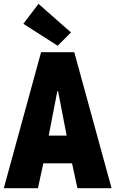

<svg xmlns="http://www.w3.org/2000/svg" viewBox="-24 -996 610 1016"><path d="M-3.9 0 193.4 -719.7H369.1L566.4 0H385.7L347.7 -175.8L335 -246.1L283.2 -513.7H279.3L227.5 -246.1L214.8 -175.8L176.8 0ZM138.7 -131.8V-278.3H423.8V-131.8ZM281.2 -753.9 99.6 -870.1 179.7 -975.6 351.6 -824.2Z"/></svg>

Font: Reddit Mono Black
Style: Regular
Weight: 900
Monospace: yes
Designer: Stephen Hutchings
Foundry: Reddit
Version: Version 1.014